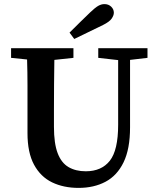

<svg xmlns="http://www.w3.org/2000/svg" viewBox="-20 -899 769 936"><path d="M459 -617V-664H699V-617L614 -607V-278Q614 -173 582.5 -108Q551 -43 494.5 -13Q438 17 363 17Q290 17 234 -10Q178 -37 146 -96Q114 -155 114 -250V-359Q114 -421 114 -483.5Q114 -546 112 -609L34 -617V-664H338V-617L245 -607Q244 -546 243.5 -484Q243 -422 243 -359V-281Q243 -200 261 -152.5Q279 -105 314 -84.5Q349 -64 398 -64Q475 -64 515.5 -115.5Q556 -167 556 -291V-606ZM319 -740Q345 -766 370.5 -791Q396 -816 421 -840Q444 -862 459 -870.5Q474 -879 489 -879Q509 -879 522 -866.5Q535 -854 535 -837Q535 -824 524.5 -808.5Q514 -793 482 -777Q447 -760 412 -743Q377 -726 342 -709Z"/></svg>

Font: Source Serif 4 Semibold
Style: Regular
Weight: 600
Designer: Frank Grießhammer
Foundry: Adobe
Version: Version 4.005;hotconv 1.1.0;makeotfexe 2.6.0